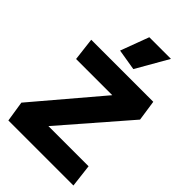

<svg xmlns="http://www.w3.org/2000/svg" viewBox="-272 -1030 1129 1129"><g transform="rotate(45 292.0 -466.0)"><path d="M574 -551 555 -680H39L56 -537H357L10 -128L30 0H571L554 -143H220ZM270 -932 204 -755 336 -733 450 -932Z"/></g></svg>

Font: Catamaran
Style: Regular
Weight: 900
Designer: Pria Ravichandran
Version: Version 1.001;PS 001.000;hotconv 1.0.70;makeotf.lib2.5.58329